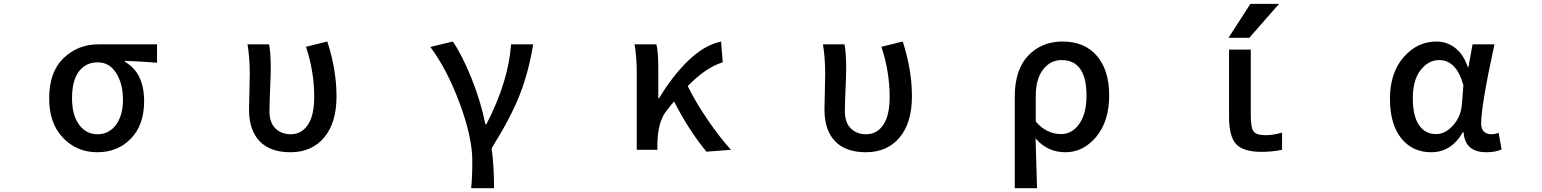

<svg xmlns="http://www.w3.org/2000/svg" viewBox="-20 -781 8040 1001"><path d="M236.3 -268.6Q236.3 -405.3 311 -477.5Q385.7 -549.8 493.2 -549.8H798.8V-454.1Q710 -460.9 630.9 -463.9V-459Q731.4 -402.3 731.4 -252.9Q731.4 -129.9 662.6 -58.6Q593.8 12.7 487.3 12.7Q380.9 12.7 308.6 -62.5Q236.3 -137.7 236.3 -268.6ZM621.1 -262.7Q621.1 -343.8 585.9 -399.9Q550.8 -456.1 489.3 -456.1Q427.7 -456.1 391.6 -408.7Q355.5 -361.3 355.5 -268.6Q355.5 -181.6 392.1 -131.3Q428.7 -81.1 488.3 -81.1Q547.9 -81.1 584.5 -129.9Q621.1 -178.7 621.1 -262.7Z M1494.1 12.7Q1388.7 12.7 1333.5 -44.9Q1278.3 -102.5 1278.3 -210Q1278.3 -240.2 1280.3 -301.3Q1282.2 -362.3 1282.2 -393.6Q1282.2 -480.5 1270.5 -549.8H1382.8Q1391.6 -506.8 1391.6 -418.9Q1391.6 -392.6 1388.2 -315.4Q1384.8 -238.3 1384.8 -202.1Q1384.8 -141.6 1416 -111.3Q1447.3 -81.1 1495.1 -81.1Q1551.8 -81.1 1585 -129.9Q1618.2 -178.7 1618.2 -275.4Q1618.2 -408.2 1575.2 -537.1L1686.5 -564.5Q1734.4 -416 1734.4 -279.3Q1734.4 -140.6 1669.9 -64Q1605.5 12.7 1494.1 12.7Z M2555.7 200.2H2436.5Q2442.4 141.6 2442.4 58.6Q2442.4 -65.4 2376.5 -242.7Q2310.5 -419.9 2223.6 -536.1L2340.8 -564.5Q2388.7 -495.1 2437.5 -374.5Q2486.3 -253.9 2510.7 -132.8H2515.6Q2630.9 -355.5 2644.5 -549.8H2759.8Q2736.3 -406.2 2689.9 -287.6Q2643.6 -168.9 2543 -7.8Q2555.7 80.1 2555.7 200.2Z M3791 0 3663.1 9.8Q3573.2 -98.6 3494.1 -252Q3490.2 -247.1 3476.6 -231Q3462.9 -214.8 3456.1 -205.1Q3409.2 -148.4 3407.2 -30.3V0H3299.8V-393.6Q3299.8 -487.3 3288.1 -549.8H3402.3Q3412.1 -510.7 3412.1 -418.9V-268.6H3416Q3485.4 -384.8 3568.8 -465.3Q3652.3 -545.9 3739.3 -564.5L3748 -456.1Q3660.2 -429.7 3565.4 -332Q3606.4 -249 3668.9 -157.2Q3731.4 -65.4 3791 0Z M4494.1 12.7Q4388.7 12.7 4333.5 -44.9Q4278.3 -102.5 4278.3 -210Q4278.3 -240.2 4280.3 -301.3Q4282.2 -362.3 4282.2 -393.6Q4282.2 -480.5 4270.5 -549.8H4382.8Q4391.6 -506.8 4391.6 -418.9Q4391.6 -392.6 4388.2 -315.4Q4384.8 -238.3 4384.8 -202.1Q4384.8 -141.6 4416 -111.3Q4447.3 -81.1 4495.1 -81.1Q4551.8 -81.1 4585 -129.9Q4618.2 -178.7 4618.2 -275.4Q4618.2 -408.2 4575.2 -537.1L4686.5 -564.5Q4734.4 -416 4734.4 -279.3Q4734.4 -140.6 4669.9 -64Q4605.5 12.7 4494.1 12.7Z M5270.5 200.2V-276.4Q5270.5 -417 5340.3 -490.7Q5410.2 -564.5 5519.5 -564.5Q5634.8 -564.5 5698.7 -489.7Q5762.7 -415 5762.7 -284.2Q5762.7 -148.4 5695.3 -67.9Q5627.9 12.7 5535.2 12.7Q5440.4 12.7 5378.9 -59.6Q5385.7 177.7 5386.7 200.2ZM5512.7 -82Q5569.3 -82 5606.9 -135.3Q5644.5 -188.5 5644.5 -282.2Q5644.5 -467.8 5514.6 -467.8Q5456.1 -467.8 5418 -418.5Q5379.9 -369.1 5379.9 -279.3V-147.5Q5435.5 -82 5512.7 -82Z M6499 -760.7H6648.4L6493.2 -584H6384.8ZM6501 -180.7Q6501 -114.3 6516.1 -95.2Q6531.2 -76.2 6576.2 -76.2Q6620.1 -76.2 6664.1 -89.8V0Q6612.3 10.7 6556.6 10.7Q6462.9 10.7 6425.3 -28.8Q6387.7 -68.4 6387.7 -171.9V-522.5H6501Z M7441.4 12.7Q7343.8 12.7 7285.2 -60.5Q7226.6 -133.8 7226.6 -266.6Q7226.6 -401.4 7297.9 -482.9Q7369.1 -564.5 7468.8 -564.5Q7522.5 -564.5 7565.9 -531.7Q7609.4 -499 7632.8 -430.7H7635.7L7657.2 -549.8H7771.5Q7702.1 -232.4 7702.1 -135.7Q7702.1 -108.4 7716.8 -94.7Q7731.4 -81.1 7755.9 -81.1Q7774.4 -81.1 7793 -88.9L7808.6 -2Q7777.3 12.7 7729.5 12.7Q7617.2 12.7 7610.4 -91.8H7606.4Q7546.9 12.7 7441.4 12.7ZM7466.8 -82Q7515.6 -82 7556.2 -127.9Q7596.7 -173.8 7601.6 -236.3L7609.4 -336.9Q7573.2 -467.8 7483.4 -467.8Q7426.8 -467.8 7386.2 -415.5Q7345.7 -363.3 7345.7 -268.6Q7345.7 -177.7 7377.4 -129.9Q7409.2 -82 7466.8 -82Z"/></svg>

Font: Gen Shin Gothic Monospace Medium
Style: Regular
Weight: 500
Designer: [Source Han Sans]
Ryoko NISHIZUKA  (kana & ideographs); Paul D. Hunt (Latin, Greek & Cyrillic); Wenlong ZHANG  (bopomofo
Version: Version 1.002.20150607